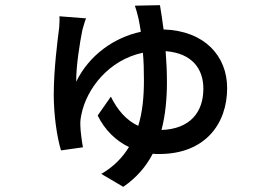

<svg xmlns="http://www.w3.org/2000/svg" viewBox="-20 -641 1040 743"><path d="M605 -138C620 -196 626 -258 626 -323C626 -364 624 -405 621 -443C725 -435 767 -373 767 -298C767 -208 717 -142 605 -138ZM502 -619C507 -604 512 -587 516 -569C519 -555 522 -538 525 -518C422 -496 325 -428 275 -325C274 -384 289 -477 299 -526C303 -538 307 -556 313 -570L210 -578C211 -567 210 -550 209 -534C203 -487 188 -373 188 -275C188 -197 200 -112 216 -59L301 -71C297 -91 291 -137 291 -154C290 -170 292 -184 295 -198C315 -297 400 -409 533 -437C536 -405 537 -370 537 -331C537 -269 532 -209 515 -154C469 -175 434 -216 409 -267L358 -194C386 -137 429 -96 479 -72C454 -31 420 4 372 32L457 82C508 47 545 4 571 -46C579 -45 588 -45 596 -45C774 -45 859 -162 859 -300C859 -424 772 -522 613 -527C608 -565 603 -598 599 -621Z"/></svg>

Font: Source Han Sans KR Medium
Style: Regular
Weight: 500
Designer: Ryoko NISHIZUKA (kana & ideographs); Paul D. Hunt (Latin, Greek & Cyrillic); Wenlong ZHANG (bopomofo); Sandoll Communica
Foundry: Adobe Systems Incorporated
Version: Version 1.001;PS 1.001;hotconv 1.0.78;makeotf.lib2.5.61930